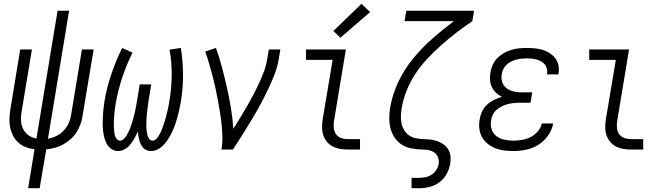

<svg xmlns="http://www.w3.org/2000/svg" viewBox="-20 -792 3540 1017"><path d="M129 205 163 -2Q139 -4 117 -12.5Q95 -21 78 -36Q61 -51 50 -72Q39 -93 34 -116Q29 -139 30 -163.5Q31 -188 35 -213L87 -530H149L95 -204Q90 -179 91 -155Q92 -131 102 -110Q112 -89 131 -75.5Q150 -62 173 -58L285 -735H346L234 -57Q257 -61 279 -72Q301 -83 318 -101Q335 -119 344.5 -141Q354 -163 357 -186L414 -530H476L417 -177Q414 -155 406 -133Q398 -111 385 -91Q372 -71 353.5 -54.5Q335 -38 314 -26.5Q293 -15 270.5 -9Q248 -3 225 -1L190 205Z M605 8Q586 8 570.5 -2.5Q555 -13 546 -29Q537 -45 532.5 -63Q528 -81 526 -99.5Q524 -118 524 -137.5Q524 -157 525 -176.5Q526 -196 528 -215.5Q530 -235 533 -254Q545 -326 569.5 -398.5Q594 -471 627 -538L682 -513Q650 -450 627.5 -381.5Q605 -313 593 -245Q592 -234 590 -223.5Q588 -213 587 -202Q586 -191 585 -180Q584 -169 583.5 -158Q583 -147 583 -136.5Q583 -126 583.5 -115.5Q584 -105 585 -94.5Q586 -84 589 -74Q592 -64 598.5 -55.5Q605 -47 616 -47Q626 -47 634.5 -54.5Q643 -62 648.5 -71Q654 -80 659 -89.5Q664 -99 667.5 -108.5Q671 -118 674.5 -127.5Q678 -137 681 -147Q684 -157 686.5 -166.5Q689 -176 691.5 -186Q694 -196 696 -206Q698 -216 700 -225.5Q702 -235 703.5 -245Q705 -255 707 -265L720 -345H781L768 -265Q766 -253 764.5 -241.5Q763 -230 761.5 -218Q760 -206 758.5 -194Q757 -182 756.5 -170.5Q756 -159 755.5 -147Q755 -135 755 -123.5Q755 -112 756.5 -100.5Q758 -89 760.5 -78Q763 -67 769.5 -57Q776 -47 788 -47Q798 -47 806 -54.5Q814 -62 819.5 -70.5Q825 -79 829.5 -88.5Q834 -98 838 -107.5Q842 -117 845 -126.5Q848 -136 851 -145.5Q854 -155 857 -164.5Q860 -174 862 -183.5Q864 -193 866.5 -202.5Q869 -212 871 -222Q873 -232 874.5 -241.5Q876 -251 878 -261Q889 -329 889.5 -396Q890 -463 878 -529L938 -538Q949 -468 949.5 -397Q950 -326 938 -254Q935 -234 930.5 -214.5Q926 -195 921 -176Q916 -157 909.5 -137.5Q903 -118 894.5 -99.5Q886 -81 875.5 -63Q865 -45 851 -29Q837 -13 818.5 -2.5Q800 8 780 8Q768 8 757 3.5Q746 -1 738.5 -9Q731 -17 726 -27.5Q721 -38 718 -49.5Q715 -61 713 -72.5Q711 -84 710 -96Q705 -84 699 -72Q693 -60 686 -49Q679 -38 671 -27.5Q663 -17 652.5 -9Q642 -1 629.5 3.5Q617 8 605 8Z M1153 0Q1159 -34 1158 -68Q1157 -102 1153.5 -135.5Q1150 -169 1144.5 -201.5Q1139 -234 1133 -266.5Q1127 -299 1120 -331Q1113 -363 1104.5 -394.5Q1096 -426 1087 -457.5Q1078 -489 1067 -519L1124 -538Q1142 -487 1156 -434.5Q1170 -382 1182 -328.5Q1194 -275 1203 -220.5Q1212 -166 1216 -110Q1235 -140 1253 -169.5Q1271 -199 1288 -228.5Q1305 -258 1321 -288.5Q1337 -319 1351.5 -350Q1366 -381 1378 -413Q1390 -445 1395 -477L1404 -530H1465L1456 -477Q1449 -434 1432.5 -393Q1416 -352 1396.5 -311.5Q1377 -271 1355.5 -231.5Q1334 -192 1310.5 -153.5Q1287 -115 1263 -76.5Q1239 -38 1214 0Z M1822 0Q1801 0 1780.5 -3.5Q1760 -7 1742 -16.5Q1724 -26 1711.5 -41.5Q1699 -57 1692.5 -76Q1686 -95 1686 -116.5Q1686 -138 1689 -159L1742 -475H1601V-530H1812L1749 -150Q1746 -132 1748 -113.5Q1750 -95 1760 -81Q1770 -67 1787 -61Q1804 -55 1822 -55H1887V0ZM1783 -592 1746 -628 1895 -772 1940 -728Z M2160 205V150H2200Q2217 150 2234 146.5Q2251 143 2266.5 133Q2282 123 2291.5 107.5Q2301 92 2304 75Q2306 57 2300 41Q2294 25 2280 15.5Q2266 6 2248.5 3Q2231 0 2213 0H2212Q2184 -1 2156.5 -6.5Q2129 -12 2107 -26.5Q2085 -41 2070 -63.5Q2055 -86 2048.5 -112Q2042 -138 2042 -167Q2042 -196 2047 -224Q2047 -224 2047 -224.5Q2047 -225 2047 -225Q2059 -293 2090 -358.5Q2121 -424 2167.5 -481Q2214 -538 2269.5 -587Q2325 -636 2384 -680H2123L2132 -735H2491L2482 -680Q2439 -651 2398 -619.5Q2357 -588 2318 -553.5Q2279 -519 2243.5 -481Q2208 -443 2180 -400.5Q2152 -358 2133.5 -311Q2115 -264 2107 -216Q2104 -196 2103.5 -176Q2103 -156 2107 -137.5Q2111 -119 2121 -102.5Q2131 -86 2146 -75.5Q2161 -65 2180 -60.5Q2199 -56 2219 -55.5Q2239 -55 2258.5 -53Q2278 -51 2296 -44.5Q2314 -38 2329.5 -27Q2345 -16 2354.5 0Q2364 16 2366 35.5Q2368 55 2365 75Q2360 103 2346 129Q2332 155 2308 173Q2284 191 2256 198Q2228 205 2200 205Z M2700 8Q2675 8 2650.5 5Q2626 2 2603.5 -7Q2581 -16 2563 -30.5Q2545 -45 2533.5 -65.5Q2522 -86 2519 -111Q2516 -136 2521 -160Q2524 -181 2533.5 -201.5Q2543 -222 2560 -237.5Q2577 -253 2597.5 -263Q2618 -273 2639 -279Q2622 -287 2608 -300Q2594 -313 2585.5 -330.5Q2577 -348 2575.5 -368.5Q2574 -389 2578 -409Q2581 -429 2590 -449Q2599 -469 2614.5 -484.5Q2630 -500 2649 -511Q2668 -522 2688.5 -528Q2709 -534 2729.5 -536Q2750 -538 2770 -538Q2792 -538 2813 -536Q2834 -534 2854 -528Q2874 -522 2891 -511Q2908 -500 2920.5 -484.5Q2933 -469 2937.5 -448Q2942 -427 2939 -406Q2939 -404 2938.5 -402Q2938 -400 2937 -398H2877Q2877 -399 2877 -400.5Q2877 -402 2878 -403Q2880 -416 2876.5 -429Q2873 -442 2865 -451.5Q2857 -461 2846 -467Q2835 -473 2822.5 -476.5Q2810 -480 2797 -481.5Q2784 -483 2770 -483Q2757 -483 2743 -481.5Q2729 -480 2715.5 -476.5Q2702 -473 2688.5 -466.5Q2675 -460 2664 -450Q2653 -440 2646.5 -427Q2640 -414 2638 -400Q2635 -386 2637 -371.5Q2639 -357 2645.5 -345Q2652 -333 2663 -324.5Q2674 -316 2687 -311.5Q2700 -307 2714.5 -305Q2729 -303 2744 -303H2799L2790 -248H2735Q2719 -248 2703 -246.5Q2687 -245 2671 -241Q2655 -237 2639.5 -229.5Q2624 -222 2611 -211Q2598 -200 2590.5 -184.5Q2583 -169 2581 -153Q2577 -129 2584.5 -106.5Q2592 -84 2610 -70.5Q2628 -57 2651.5 -52Q2675 -47 2700 -47Q2722 -47 2745.5 -51Q2769 -55 2790.5 -66Q2812 -77 2828.5 -96Q2845 -115 2850 -138H2910Q2904 -104 2883 -74Q2862 -44 2831.5 -25Q2801 -6 2767 1Q2733 8 2700 8Z M3322 0Q3301 0 3280.5 -3.5Q3260 -7 3242 -16.5Q3224 -26 3211.5 -41.5Q3199 -57 3192.5 -76Q3186 -95 3186 -116.5Q3186 -138 3189 -159L3242 -475H3101V-530H3312L3249 -150Q3246 -132 3248 -113.5Q3250 -95 3260 -81Q3270 -67 3287 -61Q3304 -55 3322 -55H3387V0Z"/></svg>

Font: Iosevka Curly Light Oblique
Style: Regular
Weight: 300
Italic angle: -9°
Monospace: yes
Designer: Belleve Invis
Foundry: Belleve Invis
Version: Version 11.1.0; ttfautohint (v1.8.3)